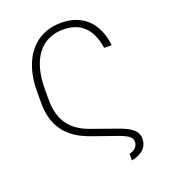

<svg xmlns="http://www.w3.org/2000/svg" viewBox="-163 -853 1020 1159"><g transform="rotate(-20 346.5 -273.5)"><path d="M483.3 190C548.7 179.3 587.7 141 587.7 88.1C587.7 38 551.8 9.9 466.3 -20.2L311.1 -75.3C204.9 -112.6 136.4 -182.5 136.4 -324.2V-394.9C136.4 -584.9 219.8 -695.3 364 -694.6C473.7 -694.2 539.8 -631 557.9 -505.7H606.2C589.8 -653.1 502.1 -737.2 363.6 -737.2C193.2 -737.2 87 -606.9 87 -394.9V-322.4C87 -161.6 168 -77.8 302.9 -30.9L452.8 21.7C516.3 44.7 538.7 60.7 538.7 89.1C539.1 118.6 516.3 141.7 483.3 147.4Z"/></g></svg>

Font: Karasuma Gothic
Style: Thin
Weight: 200
Designer: Rasmus Andersson / Ryoko Ishizuka
Foundry: rsms
Version: Version 1.00